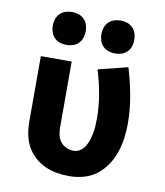

<svg xmlns="http://www.w3.org/2000/svg" viewBox="-84 -818 769 895"><g transform="rotate(10 300.0 -370.0)"><path d="M304 8Q274 8 244.5 3Q215 -2 188 -14.5Q161 -27 138.5 -47.5Q116 -68 102 -94.5Q88 -121 82.5 -150.5Q77 -180 77 -210V-520H223V-210Q223 -192 226.5 -174Q230 -156 241 -141.5Q252 -127 269 -119.5Q286 -112 304 -112Q321 -112 335.5 -122Q350 -132 358.5 -147Q367 -162 372 -178.5Q377 -195 380 -211.5Q383 -228 384 -245.5Q385 -263 385 -280Q385 -337 375 -393.5Q365 -450 348 -505L488 -540Q507 -477 519 -412Q531 -347 531 -281Q531 -247 526.5 -212.5Q522 -178 511 -145Q500 -112 480.5 -82.5Q461 -53 434 -32Q407 -11 373 -1.5Q339 8 304 8ZM415 -592Q399 -592 384 -597Q369 -602 358 -613Q347 -624 342 -639Q337 -654 337 -670Q337 -686 342 -701Q347 -716 358 -727Q369 -738 384 -743Q399 -748 415 -748Q431 -748 446 -743Q461 -738 472 -727Q483 -716 488 -701Q493 -686 493 -670Q493 -654 488 -639Q483 -624 472 -613Q461 -602 446 -597Q431 -592 415 -592ZM185 -592Q169 -592 154 -597Q139 -602 128 -613Q117 -624 112 -639Q107 -654 107 -670Q107 -686 112 -701Q117 -716 128 -727Q139 -738 154 -743Q169 -748 185 -748Q201 -748 216 -743Q231 -738 242 -727Q253 -716 258 -701Q263 -686 263 -670Q263 -654 258 -639Q253 -624 242 -613Q231 -602 216 -597Q201 -592 185 -592Z"/></g></svg>

Font: Iosevka Heavy Extended
Style: Regular
Weight: 900
Width: 7
Monospace: yes
Designer: Belleve Invis
Foundry: Belleve Invis
Version: Version 32.5.0; ttfautohint (v1.8.4)